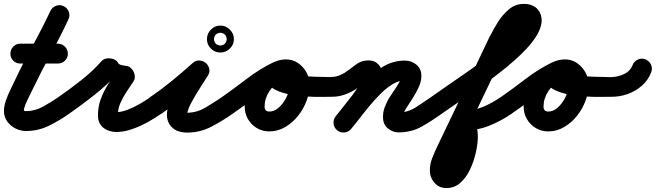

<svg xmlns="http://www.w3.org/2000/svg" viewBox="-50 -613 3334 976"><path d="M3 -340Q3 -361 17.5 -376Q32 -391 53 -391Q101 -391 148.5 -391Q196 -391 244 -391Q265 -391 280 -376Q295 -361 295 -340Q295 -319 280 -304.5Q265 -290 244 -290Q196 -290 148.5 -290Q101 -290 53 -290Q32 -290 17.5 -304.5Q3 -319 3 -340ZM273 -582Q292 -573 299.5 -553.5Q307 -534 298 -515Q256 -425 208 -338Q160 -251 117 -161Q111 -148 100 -126.5Q89 -105 80 -83.5Q71 -62 71 -48Q71 -47 71 -49Q70 -52 69 -53Q74 -48 82 -48Q127 -48 168.5 -71Q210 -94 245 -118Q262 -130 282.5 -126.5Q303 -123 315 -106Q327 -89 323.5 -68.5Q320 -48 303 -36Q254 -1 199 26Q144 53 82 53Q54 53 28.5 40Q3 27 -13.5 4Q-30 -19 -30 -48Q-30 -73 -20.5 -101Q-11 -129 2.5 -156Q16 -183 26 -205Q68 -294 116 -381Q164 -468 206 -557Q215 -576 234.5 -583.5Q254 -591 273 -582Z M233 -48Q221 -65 224.5 -86Q228 -107 245 -118Q303 -158 362.5 -205Q422 -252 468 -304Q476 -312 488 -315Q500 -318 512 -316Q525 -315 535.5 -308.5Q546 -302 551 -292Q555 -285 568.5 -282Q582 -279 590 -278Q602 -278 612.5 -269.5Q623 -261 629 -249Q635 -237 635.5 -224Q636 -211 629 -200Q612 -174 593.5 -146.5Q575 -119 562 -89.5Q549 -60 549 -27Q549 -29 546 -34Q541 -41 536 -42Q531 -43 542 -43Q567 -43 599.5 -55.5Q632 -68 662.5 -86Q693 -104 713 -118Q730 -130 750.5 -126.5Q771 -123 783 -106Q795 -89 791.5 -68.5Q788 -48 771 -36Q742 -15 702.5 7Q663 29 621 43.5Q579 58 542 58Q503 58 475.5 36.5Q448 15 448 -27Q448 -71 462.5 -110Q477 -149 499.5 -185Q522 -221 545 -256Q552 -266 563.5 -255Q575 -244 584 -227Q593 -209 595 -193Q597 -177 584 -178Q547 -180 512.5 -196.5Q478 -213 461 -248Q456 -258 471 -260.5Q486 -263 505 -260Q523 -258 537 -251.5Q551 -245 544 -236Q493 -180 429 -129.5Q365 -79 303 -36Q286 -24 265 -27.5Q244 -31 233 -48Z M700 -48Q689 -66 692.5 -86.5Q696 -107 713 -119Q770 -158 824.5 -202.5Q879 -247 930 -293Q946 -307 964.5 -305.5Q983 -304 996 -293Q1009 -282 1013.5 -264.5Q1018 -247 1007 -229Q987 -197 966.5 -165.5Q946 -134 928 -101Q921 -89 915 -76.5Q909 -64 905 -50Q902 -42 900 -34Q900 -30 900 -29Q895 -39 891.5 -39.5Q888 -40 901 -40Q950 -40 994 -66Q1038 -92 1076 -118Q1093 -130 1113.5 -126.5Q1134 -123 1146 -106Q1158 -89 1154.5 -68.5Q1151 -48 1134 -36Q1082 1 1024.5 31Q967 61 901 61Q878 61 856.5 54Q835 47 819 29Q799 5 798.5 -26.5Q798 -58 811.5 -93Q825 -128 845.5 -162.5Q866 -197 886.5 -228Q907 -259 921 -281Q932 -300 951.5 -297.5Q971 -295 987 -282Q1002 -269 1008 -250.5Q1014 -232 998 -217Q944 -169 887 -122.5Q830 -76 771 -35Q753 -24 732.5 -27.5Q712 -31 700 -48ZM1047 -437Q1040 -430 1038 -419Q1038 -417 1038 -415Q1038 -413 1038 -414Q1038 -415 1038 -413Q1038 -411 1038 -409Q1040 -398 1047 -391Q1054 -384 1065 -382Q1067 -382 1069 -382Q1071 -382 1070 -382Q1069 -382 1071 -382Q1073 -382 1075 -382Q1086 -384 1093 -391Q1100 -398 1102 -409Q1102 -411 1102.5 -413Q1103 -415 1103 -414Q1103 -413 1102.5 -415Q1102 -417 1102 -419Q1100 -430 1093 -437Q1086 -444 1075 -446Q1073 -446 1071 -446.5Q1069 -447 1070 -447Q1071 -447 1069 -446.5Q1067 -446 1065 -446Q1054 -444 1047 -437ZM1070 -483Q1098 -483 1118.5 -462.5Q1139 -442 1139 -414Q1139 -386 1118.5 -366Q1098 -346 1070 -346Q1042 -346 1022 -366Q1002 -386 1002 -414Q1002 -442 1022 -462.5Q1042 -483 1070 -483Z M1076 -118Q1140 -163 1204 -212Q1268 -261 1337 -295Q1356 -304 1376 -297Q1396 -290 1405 -272Q1414 -253 1407 -233Q1400 -213 1382 -204Q1316 -172 1255 -124.5Q1194 -77 1134 -36Q1117 -24 1096.5 -27.5Q1076 -31 1064 -48Q1052 -65 1055.5 -85.5Q1059 -106 1076 -118ZM1405 -271Q1414 -252 1407 -232Q1400 -212 1381 -204Q1343 -186 1319 -149Q1295 -112 1295 -71Q1295 -46 1319 -46Q1341 -46 1359.5 -60Q1378 -74 1392.5 -95.5Q1407 -117 1415 -140.5Q1423 -164 1423 -183Q1423 -189 1418 -199.5Q1413 -210 1404 -210Q1396 -210 1393.5 -208Q1391 -206 1397 -212Q1399 -214 1401.5 -219Q1404 -224 1403 -221Q1403 -221 1403 -221Q1403 -221 1403 -221Q1403 -223 1403 -225Q1404 -233 1401 -240Q1400 -242 1397.5 -243.5Q1395 -245 1396 -246Q1396 -246 1411.5 -242Q1427 -238 1443 -234Q1459 -230 1462 -230Q1505 -224 1549 -223Q1593 -222 1636 -221Q1657 -221 1672 -206.5Q1687 -192 1687 -171Q1686 -150 1671.5 -135Q1657 -120 1636 -121Q1618 -121 1583.5 -120.5Q1549 -120 1507.5 -122.5Q1466 -125 1425 -132.5Q1384 -140 1353 -155Q1322 -170 1308 -194Q1294 -218 1307 -255Q1307 -255 1307 -255Q1307 -255 1307 -255Q1307 -255 1307 -255Q1307 -255 1307 -255Q1318 -286 1346 -298.5Q1374 -311 1404 -311Q1438 -311 1465 -292.5Q1492 -274 1508 -245Q1524 -216 1524 -183Q1524 -143 1508.5 -101Q1493 -59 1465 -24Q1437 11 1399.5 33Q1362 55 1319 55Q1284 55 1255.5 38Q1227 21 1210.5 -7.5Q1194 -36 1194 -71Q1194 -118 1212.5 -162Q1231 -206 1263 -241Q1295 -276 1338 -295Q1357 -304 1376.5 -297Q1396 -290 1405 -271Z M1586 -171Q1586 -192 1600.5 -207Q1615 -222 1636 -222Q1654 -222 1670.5 -228Q1687 -234 1702 -243Q1730 -262 1758 -284Q1786 -306 1823 -306Q1855 -306 1874.5 -284.5Q1894 -263 1894 -233Q1894 -196 1878 -160Q1862 -124 1837 -89Q1812 -54 1785 -21.5Q1758 11 1737 40Q1724 57 1703.5 60Q1683 63 1666 51Q1649 38 1646 17.5Q1643 -3 1655 -20Q1670 -39 1692.5 -67Q1715 -95 1738.5 -125.5Q1762 -156 1777.5 -184.5Q1793 -213 1793 -233Q1793 -232 1793 -231Q1795 -217 1810 -208Q1814 -206 1818 -205Q1819 -205 1821.5 -205Q1824 -205 1823 -205Q1819 -205 1805.5 -195Q1792 -185 1777.5 -174Q1763 -163 1756 -158Q1729 -141 1699 -131Q1669 -121 1636 -121Q1615 -121 1600.5 -135.5Q1586 -150 1586 -171ZM1658 -23Q1692 -63 1729.5 -111.5Q1767 -160 1809.5 -204Q1852 -248 1901 -276.5Q1950 -305 2008 -305Q2042 -305 2067 -284Q2092 -263 2092 -227Q2092 -200 2079 -171Q2066 -142 2048.5 -115Q2031 -88 2017 -66Q2010 -56 2003.5 -42Q1997 -28 1997 -16Q1997 -16 1997 -16Q1997 -16 1997 -16Q1997 -16 1997.5 -16Q1998 -16 1998 -16Q1998 -14 1997.5 -18Q1997 -22 1996 -24Q1993 -32 1986 -37Q1984 -39 1981 -40Q1980 -41 1978.5 -41Q1977 -41 1977 -41Q2024 -42 2063.5 -67.5Q2103 -93 2139 -118Q2156 -130 2176.5 -126.5Q2197 -123 2209 -106Q2221 -89 2217.5 -68.5Q2214 -48 2197 -36Q2147 0 2095.5 29.5Q2044 59 1980 60Q1947 61 1922 40Q1897 19 1897 -16Q1897 -16 1897 -16Q1897 -16 1897 -16Q1897 -16 1897 -16Q1897 -16 1897 -16Q1896 -43 1906.5 -70.5Q1917 -98 1932 -121Q1939 -132 1953 -152.5Q1967 -173 1979 -193.5Q1991 -214 1991 -227Q1991 -229 1991 -226Q1991 -223 1991 -222Q1995 -210 2005 -206Q2007 -204 2008 -204Q1978 -204 1947.5 -186Q1917 -168 1887.5 -139Q1858 -110 1830 -76.5Q1802 -43 1778 -11.5Q1754 20 1734 43Q1721 59 1700 60.5Q1679 62 1663 48Q1647 35 1645.5 14Q1644 -7 1658 -23Z M2127 -48Q2115 -65 2118.5 -85.5Q2122 -106 2139 -118Q2221 -176 2304.5 -233Q2388 -290 2465 -353Q2496 -378 2526 -406.5Q2556 -435 2579 -468Q2585 -476 2589.5 -483.5Q2594 -491 2598 -500Q2599 -502 2600 -508Q2601 -514 2601 -511Q2604 -505 2609.5 -498.5Q2615 -492 2614 -492Q2603 -492 2590.5 -479Q2578 -466 2566 -447Q2554 -428 2545 -411Q2536 -394 2532 -387Q2532 -387 2532 -387Q2532 -387 2532 -387Q2533 -387 2533 -387Q2533 -387 2533 -387Q2466 -247 2399 -107Q2332 33 2265 173Q2256 190 2246 212Q2236 234 2236 253Q2236 254 2236 252Q2233 246 2226 243Q2224 242 2222 242Q2220 242 2219 242Q2230 242 2240.5 221Q2251 200 2259.5 171.5Q2268 143 2273 117.5Q2278 92 2278 82Q2278 70 2275.5 54Q2273 38 2266 28Q2258 17 2258.5 3Q2259 -11 2265 -23Q2272 -35 2283 -43Q2294 -51 2307 -51Q2361 -51 2406 -70Q2451 -89 2495 -119Q2512 -131 2532.5 -127Q2553 -123 2565 -105Q2577 -88 2573 -67.5Q2569 -47 2551 -35Q2495 3 2436 26.5Q2377 50 2307 50Q2294 50 2296 33.5Q2298 17 2307 -1Q2316 -19 2328.5 -30Q2341 -41 2349 -29Q2365 -6 2372 24Q2379 54 2379 82Q2379 115 2369.5 159.5Q2360 204 2340.5 246Q2321 288 2291 315.5Q2261 343 2219 343Q2182 343 2158.5 316Q2135 289 2135 253Q2135 221 2147.5 189.5Q2160 158 2174 129Q2241 -11 2308 -151Q2375 -291 2441 -431Q2441 -431 2441.5 -431Q2442 -431 2442 -431Q2442 -431 2442 -431Q2442 -431 2442 -431Q2458 -464 2481.5 -501.5Q2505 -539 2537.5 -566Q2570 -593 2612 -593Q2637 -594 2659.5 -583.5Q2682 -573 2694 -550Q2708 -521 2701.5 -489.5Q2695 -458 2674.5 -426.5Q2654 -395 2627 -366Q2600 -337 2573.5 -313.5Q2547 -290 2529 -275Q2450 -210 2365 -152Q2280 -94 2197 -36Q2180 -24 2159.5 -27.5Q2139 -31 2127 -48Z M2494 -118Q2558 -163 2622 -212Q2686 -261 2755 -295Q2774 -304 2794 -297Q2814 -290 2823 -272Q2832 -253 2825 -233Q2818 -213 2800 -204Q2734 -172 2673 -124.5Q2612 -77 2552 -36Q2535 -24 2514.5 -27.5Q2494 -31 2482 -48Q2470 -65 2473.5 -85.5Q2477 -106 2494 -118ZM2823 -271Q2832 -252 2825 -232Q2818 -212 2799 -204Q2761 -186 2737 -149Q2713 -112 2713 -71Q2713 -46 2737 -46Q2759 -46 2777.5 -60Q2796 -74 2810.5 -95.5Q2825 -117 2833 -140.5Q2841 -164 2841 -183Q2841 -189 2836 -199.5Q2831 -210 2822 -210Q2814 -210 2811.5 -208Q2809 -206 2815 -212Q2817 -214 2819.5 -219Q2822 -224 2821 -221Q2821 -221 2821 -221Q2821 -221 2821 -221Q2821 -223 2821 -225Q2822 -233 2819 -240Q2818 -242 2815.5 -243.5Q2813 -245 2814 -246Q2814 -246 2829.5 -242Q2845 -238 2861 -234Q2877 -230 2880 -230Q2923 -224 2967 -223Q3011 -222 3054 -221Q3075 -221 3090 -206.5Q3105 -192 3105 -171Q3104 -150 3089.5 -135Q3075 -120 3054 -121Q3036 -121 3001.5 -120.5Q2967 -120 2925.5 -122.5Q2884 -125 2843 -132.5Q2802 -140 2771 -155Q2740 -170 2726 -194Q2712 -218 2725 -255Q2725 -255 2725 -255Q2725 -255 2725 -255Q2725 -255 2725 -255Q2725 -255 2725 -255Q2736 -286 2764 -298.5Q2792 -311 2822 -311Q2856 -311 2883 -292.5Q2910 -274 2926 -245Q2942 -216 2942 -183Q2942 -143 2926.5 -101Q2911 -59 2883 -24Q2855 11 2817.5 33Q2780 55 2737 55Q2702 55 2673.5 38Q2645 21 2628.5 -7.5Q2612 -36 2612 -71Q2612 -118 2630.5 -162Q2649 -206 2681 -241Q2713 -276 2756 -295Q2775 -304 2794.5 -297Q2814 -290 2823 -271Z M3004 -172Q3004 -193 3019 -207.5Q3034 -222 3055 -221Q3087 -221 3120 -235.5Q3153 -250 3166 -283Q3174 -302 3193 -310.5Q3212 -319 3232 -311Q3251 -303 3259.5 -284Q3268 -265 3260 -245Q3244 -204 3211.5 -176Q3179 -148 3137.5 -134Q3096 -120 3053 -121Q3032 -121 3017.5 -136Q3003 -151 3004 -172Z"/></svg>

Font: FRB American Cursive Guidelines Arrows Ultra
Style: Bold Italic
Weight: 1000
Italic angle: -25°
Version: Version 2.0;Modular Font Editor K font №1